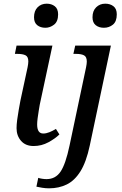

<svg xmlns="http://www.w3.org/2000/svg" viewBox="-20 -784 662 1044"><path d="M227 -633Q200 -633 182.5 -647Q165 -661 165 -690Q165 -725 184.5 -744.5Q204 -764 234 -764Q260 -764 278 -750Q296 -736 296 -706Q296 -667 274 -650Q252 -633 227 -633ZM163 10Q119 10 94.5 -18Q70 -46 70 -87Q70 -106 73.5 -133Q77 -160 82 -187.5Q87 -215 91 -237L130 -418Q134 -438 134 -450Q134 -476 118.5 -483.5Q103 -491 75 -491H61L70 -536H265L196 -214Q194 -201 190.5 -181Q187 -161 184.5 -140.5Q182 -120 182 -107Q182 -58 215 -58Q231 -58 248.5 -65Q266 -72 284 -83L303 -53Q281 -31 243.5 -10.5Q206 10 163 10ZM545 -633Q518 -633 500.5 -647Q483 -661 483 -690Q483 -725 503 -744.5Q523 -764 552 -764Q579 -764 597 -750Q615 -736 615 -706Q615 -667 594 -650Q573 -633 545 -633ZM247 240Q228 240 209.5 237Q191 234 178 231L188 183Q196 186 209 188Q222 190 233 190Q282 190 309.5 149Q337 108 358 8L448 -418Q452 -438 452 -449Q452 -475 437 -483Q422 -491 394 -491H379L389 -536H583L468 8Q449 97 417.5 147.5Q386 198 343 219Q300 240 247 240Z"/></svg>

Font: Noto Serif Medium
Style: Italic
Weight: 500
Italic angle: -12°
Designer: Monotype Design Team
Foundry: Monotype Imaging Inc.
Version: Version 2.014; ttfautohint (v1.8.4.7-5d5b)